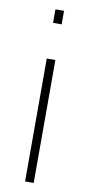

<svg xmlns="http://www.w3.org/2000/svg" viewBox="-82 -735 358 769"><g transform="rotate(10 96.5 -350.0)"><path d="M79 0V-500H114V0ZM79 -645V-700H114V-645Z"/></g></svg>

Font: Titillium Web[RUS by Daymarius]
Style: Regular
Weight: 200
Designer: Cyrillization by Daymarius
Foundry: Cyrillization by Daymarius
Version: Version 1.002 September 11, 2018